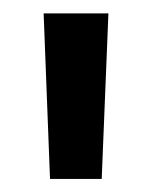

<svg xmlns="http://www.w3.org/2000/svg" viewBox="-20 -682 226 286"><path d="M141.5 -662 131.5 -415.5H54.5L45 -662Z"/></svg>

Font: Anek Devanagari Medium Medium
Style: Regular
Weight: 500
Version: Version 1.003